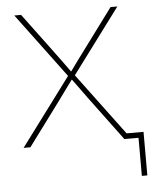

<svg xmlns="http://www.w3.org/2000/svg" viewBox="-51 -585 624 785"><g transform="rotate(-5 261.0 -192.5)"><path d="M27.8 0 240.7 -285.6V-269L37.1 -542.5H64.9L178.7 -389.6Q197.3 -364.3 216.3 -338.6Q235.4 -313 253.9 -286.6H243.2Q262.2 -313 281 -338.6Q299.8 -364.3 318.8 -389.6L432.1 -542.5H460L256.3 -269V-285.6L469.2 0H441.4L310.5 -176.3Q293.5 -199.7 276.9 -222.7Q260.3 -245.6 243.2 -268.6H253.9Q236.8 -245.6 220.2 -222.7Q203.6 -199.7 186.5 -176.3L55.7 0ZM499.5 156.2V0H446.8V-22.5H522V156.2Z"/></g></svg>

Font: Inter 16pt Thin
Style: Regular
Weight: 250
Version: Version 4.001;git-66647c0bb